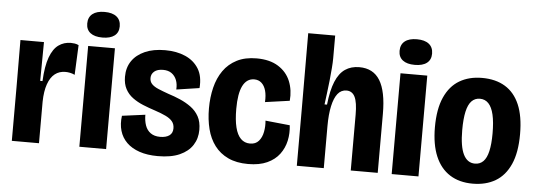

<svg xmlns="http://www.w3.org/2000/svg" viewBox="-48 -849 2793 1000"><g transform="rotate(5 1348.5 -349.0)"><path d="M39 0V-280L38 -527H161L159 -324H171Q175 -403 192 -449Q209 -495 237 -515Q265 -535 301 -535Q311 -535 321 -533.5Q331 -532 342 -527L335 -371Q323 -377 310 -379.5Q297 -382 286 -382Q254 -382 231 -364Q208 -346 195 -309Q182 -272 181 -217V0Z M392 0V-527H532V0ZM462 -577Q421 -577 399 -594Q377 -611 377 -643Q377 -676 399 -693.5Q421 -711 462 -711Q503 -711 525 -693.5Q547 -676 547 -643Q547 -611 525 -594Q503 -577 462 -577Z M803 13Q748 13 707 -1Q666 -15 640 -40.5Q614 -66 603.5 -101.5Q593 -137 599 -180L720 -196Q720 -165 728.5 -140.5Q737 -116 756.5 -102Q776 -88 806 -88Q837 -88 854.5 -100.5Q872 -113 872 -138Q872 -160 860 -174.5Q848 -189 825 -200Q802 -211 769 -222Q735 -233 704.5 -245.5Q674 -258 649.5 -276Q625 -294 611 -320.5Q597 -347 597 -384Q597 -432 620.5 -466.5Q644 -501 688 -520.5Q732 -540 794 -540Q854 -540 899.5 -520Q945 -500 969.5 -460.5Q994 -421 989 -359L869 -341Q871 -369 862.5 -390.5Q854 -412 836.5 -424.5Q819 -437 792 -437Q762 -437 746 -423.5Q730 -410 730 -389Q730 -370 742 -357.5Q754 -345 776.5 -335.5Q799 -326 830 -315Q862 -305 893 -291.5Q924 -278 950 -259Q976 -240 991.5 -212Q1007 -184 1007 -142Q1007 -97 984.5 -62Q962 -27 917 -7Q872 13 803 13Z M1275 13Q1214 13 1170.5 -7.5Q1127 -28 1099.5 -64.5Q1072 -101 1059.5 -150.5Q1047 -200 1047 -258Q1047 -316 1059.5 -367Q1072 -418 1099 -456.5Q1126 -495 1169 -517Q1212 -539 1272 -539Q1341 -539 1385.5 -511Q1430 -483 1449 -436.5Q1468 -390 1463 -334L1335 -316Q1337 -351 1330 -376Q1323 -401 1307.5 -415Q1292 -429 1269 -429Q1249 -429 1234 -418.5Q1219 -408 1209 -388Q1199 -368 1194 -338Q1189 -308 1189 -268Q1189 -210 1198.5 -171.5Q1208 -133 1227.5 -113.5Q1247 -94 1276 -94Q1305 -94 1321.5 -113Q1338 -132 1343.5 -161.5Q1349 -191 1346 -220L1474 -207Q1479 -165 1470.5 -126Q1462 -87 1438.5 -55.5Q1415 -24 1374.5 -5.5Q1334 13 1275 13Z M1529 0V-295L1528 -693H1669V-574Q1669 -553 1666.5 -522Q1664 -491 1660.5 -456.5Q1657 -422 1652.5 -389.5Q1648 -357 1645 -331H1658Q1666 -406 1685 -452Q1704 -498 1735 -519Q1766 -540 1809 -540Q1882 -540 1917 -483Q1952 -426 1952 -309V0H1811V-292Q1811 -356 1797 -384.5Q1783 -413 1753 -413Q1725 -413 1707 -390.5Q1689 -368 1679.5 -324.5Q1670 -281 1670 -220V0Z M2025 0V-527H2165V0ZM2095 -577Q2054 -577 2032 -594Q2010 -611 2010 -643Q2010 -676 2032 -693.5Q2054 -711 2095 -711Q2136 -711 2158 -693.5Q2180 -676 2180 -643Q2180 -611 2158 -594Q2136 -577 2095 -577Z M2449 13Q2379 13 2329.5 -18.5Q2280 -50 2254 -111.5Q2228 -173 2228 -263Q2228 -358 2255.5 -419.5Q2283 -481 2333 -510.5Q2383 -540 2451 -540Q2522 -540 2571.5 -510Q2621 -480 2647 -419.5Q2673 -359 2673 -265Q2673 -169 2645.5 -107.5Q2618 -46 2568 -16.5Q2518 13 2449 13ZM2452 -92Q2478 -92 2495.5 -109.5Q2513 -127 2521.5 -164Q2530 -201 2530 -256Q2530 -316 2521 -354.5Q2512 -393 2494 -412Q2476 -431 2449 -431Q2423 -431 2405.5 -413Q2388 -395 2379.5 -357Q2371 -319 2371 -260Q2371 -175 2391.5 -133.5Q2412 -92 2452 -92Z"/></g></svg>

Font: Bricolage Grotesque 72pt SemiCondensed
Style: Bold
Weight: 700
Width: 4
Designer: Mathieu Triay
Foundry: Atelier Triay
Version: Version 1.001;gftools[0.9.33.dev8+g029e19f]